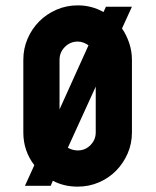

<svg xmlns="http://www.w3.org/2000/svg" viewBox="-20 -696 580 716"><path d="M108 -80Q88 -106 77.5 -136.5Q67 -167 67 -202V-473Q67 -515 83 -552Q99 -589 126.5 -616.5Q154 -644 191 -660Q228 -676 270 -676Q322 -676 366 -651L375 -671H472L435 -590Q452 -565 462 -535Q472 -505 472 -473V-202Q472 -160 456 -123.5Q440 -87 413 -59.5Q386 -32 349 -16Q312 0 270 0Q218 0 177 -22L169 -3H73ZM202 -288 310 -527Q302 -533 291.5 -537Q281 -541 270 -541Q242 -541 222 -521Q202 -501 202 -473ZM337 -373 233 -145Q251 -135 270 -135Q298 -135 317.5 -155Q337 -175 337 -202Z"/></svg>

Font: Transit CAT
Style: Regular
Weight: 400
Designer: Peter Wiegel
Foundry: Peter Wiegel
Version: 1.000